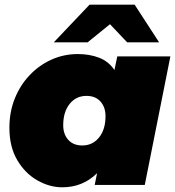

<svg xmlns="http://www.w3.org/2000/svg" viewBox="-20 -787 745 817"><path d="M245 10Q191 10 139 -19.5Q87 -49 53.5 -105.5Q20 -162 20 -243Q20 -311 43 -368Q66 -425 106.5 -467.5Q147 -510 199.5 -533.5Q252 -557 311 -557Q361 -557 401.5 -541.5Q442 -526 467 -489L479 -547H705L596 0H383L393 -50Q332 10 245 10ZM330 -168Q374 -168 401.5 -202Q429 -236 429 -293Q429 -331 407.5 -355Q386 -379 348 -379Q304 -379 276.5 -345Q249 -311 249 -254Q249 -216 270.5 -192Q292 -168 330 -168ZM209 -607 361 -767H553L657 -607H521L448 -684L353 -607Z"/></svg>

Font: Montserrat Black
Style: Italic
Weight: 900
Italic angle: -11.3°
Designer: Julieta Ulanovsky
Foundry: Julieta Ulanovsky
Version: Version 9.000; ttfautohint (v1.8.4.7-5d5b)